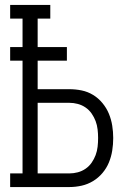

<svg xmlns="http://www.w3.org/2000/svg" viewBox="-20 -755 540 775"><path d="M21 0V-55H71V-510H21V-565H71V-680H21V-735H183V-680H132V-565H250V-510H132V-395H260Q285 -395 309.5 -390Q334 -385 355.5 -372Q377 -359 393.5 -339Q410 -319 419.5 -296Q429 -273 433 -248Q437 -223 437 -198Q437 -172 433 -147Q429 -122 419.5 -99Q410 -76 393.5 -56.5Q377 -37 355.5 -24Q334 -11 309.5 -5.5Q285 0 260 0ZM132 -55H260Q277 -55 294 -59.5Q311 -64 325.5 -74Q340 -84 350 -98.5Q360 -113 366 -129Q372 -145 374 -162.5Q376 -180 376 -198Q376 -215 374 -232.5Q372 -250 366 -266Q360 -282 350 -296.5Q340 -311 325.5 -321Q311 -331 294 -335.5Q277 -340 260 -340H132Z"/></svg>

Font: Iosevka Slab Light
Style: Regular
Weight: 300
Monospace: yes
Designer: Belleve Invis
Foundry: Belleve Invis
Version: Version 11.1.0; ttfautohint (v1.8.3)